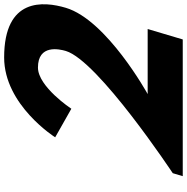

<svg xmlns="http://www.w3.org/2000/svg" viewBox="-8 -872 880 903"><g transform="rotate(-90 431.5 -420.0)"><path d="M565.8 -681C675.8 -681 652.7 -580 643.8 -550C598.5 -398 69 -47 69 -47L55 0H698L747.1 -165H441.1C441.1 -165 789.3 -357 846.8 -550C877.7 -654 896.1 -840 613.1 -840C389.1 -840 237.7 -600 237.7 -600L372 -524C372 -524 475.8 -681 565.8 -681Z"/></g></svg>

Font: Hussar
Style: BdOblThree
Weight: 700
Foundry: Cannot Into Space Fonts
Version: Version 2.00